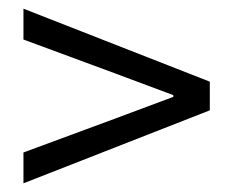

<svg xmlns="http://www.w3.org/2000/svg" viewBox="-20 -553 537 442"><path d="M34 -131V-202L245 -280L379 -330V-334L245 -384L34 -462V-533L463 -365V-299Z"/></svg>

Font: RibengUni
Style: Regular
Weight: 400
Designer: (1) Dr. Andrew Glass (Program Manager at Microsoft Corporation)
(2) Bivuti Chakma (Suz Moriz)
(3) Paul D. Hunt (Adobe Co
Foundry: Bivuti Chakma and Jyoti Chakma
Version: Version 1.2020